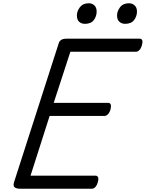

<svg xmlns="http://www.w3.org/2000/svg" viewBox="-20 -1156 893 1176"><path d="M105 0Q80 0 69.5 -9Q59 -18 66 -40L340 -892Q344 -905 355.5 -912Q367 -919 387 -919H836Q847 -919 851 -909.5Q855 -900 849 -879Q844 -860 834 -849.5Q824 -839 813 -839H411L309 -526H643Q654 -526 658 -516Q662 -506 657 -486Q651 -466 641 -456Q631 -446 620 -446H284L167 -80H565Q576 -80 580.5 -70.5Q585 -61 579 -40Q574 -21 564 -10.5Q554 0 543 0ZM500 -1010Q479 -1010 465 -1022.5Q451 -1035 451 -1061Q451 -1088 469.5 -1112Q488 -1136 524 -1136Q544 -1136 558 -1123Q572 -1110 572 -1085Q572 -1057 555 -1033.5Q538 -1010 500 -1010ZM746 -1010Q726 -1010 711.5 -1022.5Q697 -1035 697 -1061Q697 -1088 715.5 -1112Q734 -1136 770 -1136Q790 -1136 804.5 -1123Q819 -1110 819 -1085Q819 -1057 801.5 -1033.5Q784 -1010 746 -1010Z"/></svg>

Font: Playwrite DE LA
Style: Regular
Weight: 400
Designer: Veronika Burian, José Scaglione
Foundry: TypeTogether
Version: Version 1.002